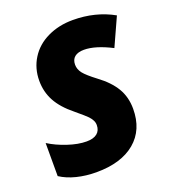

<svg xmlns="http://www.w3.org/2000/svg" viewBox="-134 -823 827 932"><g transform="rotate(-20 279.0 -357.0)"><path d="M477.1 -219.2Q477.1 -110.8 405.3 -50.5Q333.5 9.8 205.1 9.8Q151.4 9.8 103.5 -2.2Q55.7 -14.2 21 -37.1V-208Q62 -182.1 115 -164.6Q168 -147 210.9 -147Q247.1 -147 265.6 -162.1Q284.2 -177.2 284.2 -205.1Q284.2 -218.3 278.3 -229.7Q272.5 -241.2 261.7 -252.7Q251 -264.2 204.1 -303.2Q147 -349.1 121.1 -397Q95.2 -444.8 95.2 -502Q95.2 -565.9 127.2 -616.9Q159.2 -668 217.5 -696Q275.9 -724.1 348.1 -724.1Q464.8 -724.1 558.1 -671.9L492.2 -526.9Q408.7 -569.8 350.1 -569.8Q318.8 -569.8 302 -556.2Q285.2 -542.5 285.2 -516.1Q285.2 -492.2 301.5 -471.4Q317.9 -450.7 363.8 -416Q421.4 -373.5 449.2 -326.7Q477.1 -279.8 477.1 -219.2Z"/></g></svg>

Font: TypoPRO Open Sans
Style: Italic
Weight: 800
Italic angle: -12°
Foundry: Ascender Corporation
Version: Version 1.10